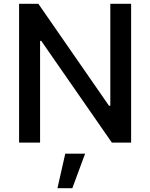

<svg xmlns="http://www.w3.org/2000/svg" viewBox="-20 -747 787 1006"><path d="M566 0 196 -533H190V0H80V-727H181L551 -193H558V-727H667V0ZM426 58 359 239H281L322 58Z"/></svg>

Font: Sinter Medium
Style: Regular
Weight: 500
Foundry: Adobe & rsms
Version: Version 1.000